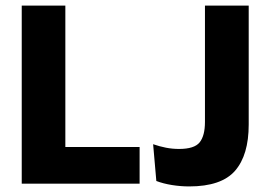

<svg xmlns="http://www.w3.org/2000/svg" viewBox="-20 -659 966 689"><path d="M214.5 0H58V-639H214.5ZM147 -131.5H481V0H147ZM659 10Q628 10 597 5Q566 0 541 -9.5L529.5 -141.5Q552.5 -133.5 575.5 -129Q598.5 -124.5 622.5 -124.5Q677.5 -124.5 696.5 -148.2Q715.5 -172 715.5 -221.5V-639H872.5V-212Q872.5 -102.5 823.5 -46.2Q774.5 10 659 10Z"/></svg>

Font: Anek Latin Medium
Style: Bold
Weight: 700
Version: Version 1.003